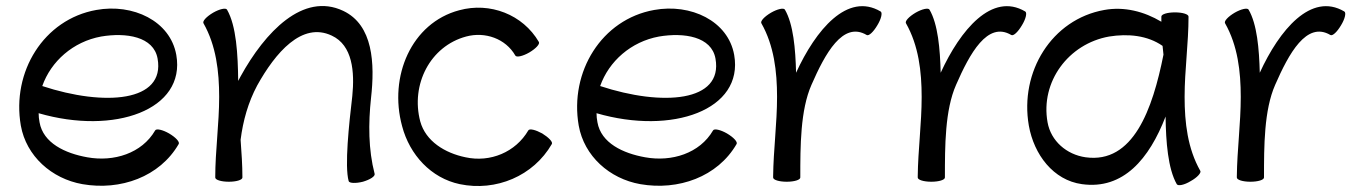

<svg xmlns="http://www.w3.org/2000/svg" viewBox="-20 -588 4516 636"><path d="M572 -111C576 -118 562 -133 540 -146C519 -158 498 -163 494 -156C450 -80 357 -51 269 -67C196 -80 123 -114 111 -183C109 -193 108 -203 108 -213C359 -140 596 -224 564 -406C544 -519 420 -577 299 -555C125 -524 18 -350 49 -172C67 -71 151 4 253 22C379 44 509 -2 572 -111ZM315 -467C398 -481 489 -467 502 -394C528 -250 326 -235 120 -303C149 -385 222 -450 315 -467Z M654 -511C696 -437 706 -351 706 -267C706 -178 693 -89 693 0C693 8 713 14 738 14C763 14 783 8 783 0C783 -42 780 -83 777 -125C785 -188 802 -249 832 -305C892 -413 980 -517 1079 -470C1148 -438 1155 -350 1147 -270C1136 -176 1121 -38 1135 12C1137 19 1158 20 1182 14C1206 7 1223 -4 1221 -12C1200 -93 1200 -179 1209 -263C1222 -378 1216 -505 1117 -552C984 -615 858 -482 777 -335C774 -330 772 -325 769 -320C768 -408 763 -502 732 -556C728 -563 707 -558 686 -546C664 -533 650 -518 654 -511Z M1765 -449C1712 -540 1603 -582 1501 -554C1343 -512 1267 -335 1312 -170C1337 -75 1408 2 1503 22C1623 47 1747 -5 1808 -111C1812 -118 1797 -133 1776 -146C1754 -158 1734 -163 1730 -156C1688 -84 1604 -49 1522 -67C1454 -81 1390 -120 1372 -186C1340 -308 1405 -435 1524 -467C1587 -484 1655 -460 1687 -404C1691 -397 1712 -402 1733 -414C1755 -427 1769 -442 1765 -449Z M2420 -111C2424 -118 2410 -133 2388 -146C2367 -158 2346 -163 2342 -156C2298 -80 2205 -51 2117 -67C2044 -80 1971 -114 1959 -183C1957 -193 1956 -203 1956 -213C2207 -140 2444 -224 2412 -406C2392 -519 2268 -577 2147 -555C1973 -524 1866 -350 1897 -172C1915 -71 1999 4 2101 22C2227 44 2357 -2 2420 -111ZM2163 -467C2246 -481 2337 -467 2350 -394C2376 -250 2174 -235 1968 -303C1997 -385 2070 -450 2163 -467Z M2631 0C2631 -104 2631 -223 2668 -307C2713 -410 2772 -519 2851 -472C2858 -468 2873 -482 2886 -504C2899 -525 2904 -546 2897 -550C2787 -615 2682 -489 2617 -347C2615 -426 2608 -508 2580 -556C2576 -563 2555 -558 2534 -546C2512 -533 2498 -518 2502 -511C2544 -437 2554 -351 2554 -267C2554 -179 2542 -92 2541 -4C2541 -4 2541 -4 2541 -2C2541 -2 2541 -1 2541 0C2541 8 2561 14 2586 14C2611 14 2631 8 2631 0Z M3110 0C3110 -104 3110 -223 3147 -307C3192 -410 3251 -519 3330 -472C3337 -468 3352 -482 3365 -504C3378 -525 3383 -546 3376 -550C3266 -615 3161 -489 3096 -347C3094 -426 3087 -508 3059 -556C3055 -563 3034 -558 3013 -546C2991 -533 2977 -518 2981 -511C3023 -437 3033 -351 3033 -267C3033 -179 3021 -92 3020 -4C3020 -4 3020 -4 3020 -2C3020 -2 3020 -1 3020 0C3020 8 3040 14 3065 14C3090 14 3110 8 3110 0Z M3956 -22C3914 -96 3904 -182 3904 -267C3904 -356 3917 -444 3917 -533C3917 -541 3897 -547 3872 -547C3847 -547 3827 -541 3827 -533C3827 -528 3827 -522 3827 -516C3770 -550 3704 -567 3638 -555C3464 -524 3357 -350 3388 -172C3405 -76 3469 9 3564 22C3701 41 3787 -62 3841 -202C3842 -118 3849 -29 3878 22C3882 29 3903 25 3924 12C3946 0 3960 -16 3956 -22ZM3576 -67C3513 -76 3461 -121 3450 -183C3426 -317 3519 -443 3654 -467C3716 -477 3781 -471 3831 -436C3832 -426 3833 -417 3834 -407C3798 -226 3734 -45 3576 -67Z M4167 0C4167 -104 4167 -223 4204 -307C4249 -410 4308 -519 4387 -472C4394 -468 4409 -482 4422 -504C4435 -525 4440 -546 4433 -550C4323 -615 4218 -489 4153 -347C4151 -426 4144 -508 4116 -556C4112 -563 4091 -558 4070 -546C4048 -533 4034 -518 4038 -511C4080 -437 4090 -351 4090 -267C4090 -179 4078 -92 4077 -4C4077 -4 4077 -4 4077 -2C4077 -2 4077 -1 4077 0C4077 8 4097 14 4122 14C4147 14 4167 8 4167 0Z"/></svg>

Font: Nupuram
Style: Regular
Weight: 400
Designer: Santhosh Thottingal (santhosh.thottingal@gmail.com)
Foundry: SMC
Version: Version 1.000